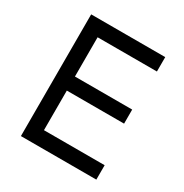

<svg xmlns="http://www.w3.org/2000/svg" viewBox="-165 -840 929 970"><g transform="rotate(30 300.0 -355.0)"><path d="M90 0V-710H522V-626H176V-397H510V-315H176V-84H530V0Z"/></g></svg>

Font: Geist Mono
Style: Regular
Weight: 400
Monospace: yes
Designer: Basement.studio, Andrés Briganti, Mateo Zaragoza
Foundry: Basement.studio, Vercel, Andrés Briganti, Guido Ferreyra, Mateo Zaragoza
Version: Version 1.500; ttfautohint (v1.8.4.7-5d5b)